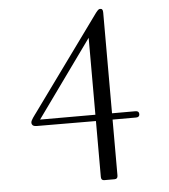

<svg xmlns="http://www.w3.org/2000/svg" viewBox="-56 -780 812 920"><g transform="rotate(-5 350.0 -319.5)"><path d="M85.9 -207Q82 -215.3 87.2 -225.6Q92.3 -235.8 105.5 -253.4Q107.9 -256.3 108.9 -257.8L439 -712.9Q448.2 -724.6 452.9 -727.5Q457.5 -730.5 463.9 -729Q465.8 -728.5 467.3 -727.8Q468.8 -727.1 469.7 -725.3Q470.7 -723.6 471.4 -722.2Q472.2 -720.7 472.4 -718.3Q472.7 -715.8 472.9 -713.6Q473.1 -711.4 473.1 -707.8Q473.1 -704.1 473.1 -701.4Q473.1 -698.7 473.1 -694.1Q473.1 -689.5 473.1 -686V-226.1H585.9Q603 -226.1 603 -210.9Q603 -195.8 585.9 -195.8H473.1V73.2Q473.1 89.8 458 89.8H408.2Q393.1 89.8 393.1 73.2V-195.8L107.9 -196.8Q90.3 -196.8 85.9 -207ZM127 -226.1H393.1V-596.2Z"/></g></svg>

Font: Director Light
Style: Regular
Weight: 100
Designer: Ange Degheest & May Jolivet & Justine Herbel
Foundry: Velvetyne Type Foundry
Version: Version 1.000;FEAKit 1.0